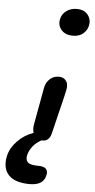

<svg xmlns="http://www.w3.org/2000/svg" viewBox="-151 -769 524 1064"><g transform="rotate(5 111.0 -237.0)"><path d="M223.1 -582Q182.1 -582 159.7 -606.4Q137.2 -630.9 144 -667Q149.9 -696.3 174.6 -714.1Q199.2 -731.9 231.9 -731.9Q273.9 -731.9 294.2 -705.6Q314.5 -679.2 307.1 -646Q302.7 -621.1 280.8 -601.6Q258.8 -582 223.1 -582ZM105 11.2Q103.5 11.2 102.1 9.8Q71.8 25.9 52.7 50Q33.7 74.2 27.8 102.1Q23.4 128.4 38.1 140.6Q52.7 152.8 96.2 152.8Q126.5 152.8 138.2 165.5Q149.9 178.2 145 199.2Q133.8 257.8 57.1 257.8Q-25.4 257.8 -61 220.5Q-96.7 183.1 -83 115.2Q-73.2 68.8 -35.4 29.8Q2.4 -9.3 53.2 -26.9Q46.9 -48.8 50.8 -70.8Q63 -134.8 73.7 -196.3Q84.5 -257.8 88.9 -279.8Q94.7 -310.5 115.5 -329.8Q136.2 -349.1 166 -349.1Q191.9 -349.1 205.8 -331.3Q219.7 -313.5 213.9 -282.2Q209.5 -257.8 184.3 -156.7Q159.2 -55.7 154.8 -35.2Q145 11.2 105 11.2Z"/></g></svg>

Font: Shantell Sans Irregular
Style: Italic
Weight: 500
Italic angle: -11.31°
Designer: Stephen Nixon, Anya Danilova, Shantell Martin
Foundry: Arrow Type
Version: Version 1.006;[9816181b4]